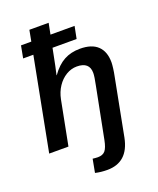

<svg xmlns="http://www.w3.org/2000/svg" viewBox="-167 -824 927 1130"><g transform="rotate(-20 296.5 -259.0)"><path d="M306.6 207.5Q266.1 207.5 231.4 199.2L247.1 115.7Q255.9 116.7 263.9 117.4Q272 118.2 279.3 118.2Q310.5 118.2 325.7 100.1Q340.8 82 349.6 37.1L411.6 -279.3Q423.3 -335 423.3 -357.4Q423.3 -426.3 344.7 -426.3Q309.1 -426.3 277.1 -407Q245.1 -387.7 222.7 -354Q200.2 -320.3 191.4 -276.4L137.7 0H17.1L128.4 -578.6H64.5L79.1 -655.3H143.6L156.7 -724.6H277.3L263.7 -655.3H414.6L399.4 -578.6H248.5Q241.7 -543.9 236.3 -517.1Q231 -490.2 227.1 -471.2Q223.6 -456.1 220.7 -442.9Q217.8 -429.7 215.3 -418.5H216.8Q254.4 -471.2 297.6 -494.6Q340.8 -518.1 397.5 -518.1Q471.2 -518.1 508.3 -482.4Q545.4 -446.8 545.4 -379.4Q545.4 -366.2 542.2 -341.8Q539.1 -317.4 535.2 -299.3L465.3 63.5Q450.7 136.2 410.9 171.9Q371.1 207.5 306.6 207.5Z"/></g></svg>

Font: Arimo SemiBold
Style: Italic
Weight: 600
Italic angle: -12°
Version: Version 1.33